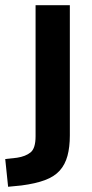

<svg xmlns="http://www.w3.org/2000/svg" viewBox="-68 -521 352 734"><path d="M-37 193 -48 87 -3 82Q30 77 49 61.5Q68 46 68 0V-501H199V-3Q199 41 190 74.5Q181 108 160.5 131Q140 154 104 167.5Q68 181 14 188Z"/></svg>

Font: Nunito Sans 7pt SemiCondensed
Style: Bold
Weight: 700
Width: 4
Designer: Vernon Adams
Foundry: Vernon Adams
Version: Version 3.101;gftools[0.9.27]